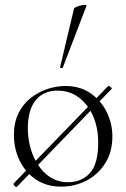

<svg xmlns="http://www.w3.org/2000/svg" viewBox="-20 -751 517 786"><path d="M49 14Q48 16 44 13.5Q40 11 37 6.5Q34 2 36 0L422 -398Q424 -400 428.5 -397.5Q433 -395 436 -392Q439 -389 436 -386ZM230 13Q171 13 127.5 -16Q84 -45 60.5 -93.5Q37 -142 37 -198Q37 -250 56 -288Q75 -326 106.5 -350.5Q138 -375 175 -387Q212 -399 248 -399Q308 -399 351 -369Q394 -339 417 -292Q440 -245 440 -193Q440 -129 411 -83Q382 -37 334.5 -12Q287 13 230 13ZM258 -5Q314 -5 348 -42.5Q382 -80 382 -167Q382 -228 361 -276Q340 -324 302.5 -352Q265 -380 215 -380Q158 -380 126 -340.5Q94 -301 94 -227Q94 -168 114.5 -117Q135 -66 172 -35.5Q209 -5 258 -5ZM237 -474Q236 -471 230.5 -472.5Q225 -474 226 -476L283 -716Q284 -719 292 -722.5Q300 -726 310.5 -728.5Q321 -731 328.5 -731Q336 -731 334 -727Z"/></svg>

Font: Cormorant Infant Light
Style: Regular
Weight: 300
Designer: Christian Thalmann (Catharsis Fonts)
Foundry: Catharsis Fonts
Version: Version 4.001